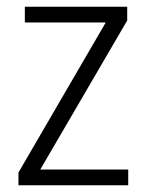

<svg xmlns="http://www.w3.org/2000/svg" viewBox="-20 -552 436 572"><path d="M362 0H35V-38L295 -485H54V-532H359V-491L100 -47H362Z"/></svg>

Font: Noto Sans Lao Looped SemiCondensed Light
Style: Regular
Weight: 300
Width: 4
Designer: Mark Frömberg, Ben Mitchell
Foundry: The Fontpad Ltd
Version: Version 1.002; ttfautohint (v1.8.4.7-5d5b)